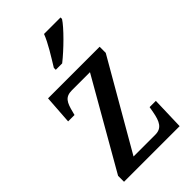

<svg xmlns="http://www.w3.org/2000/svg" viewBox="-234 -839 913 913"><g transform="rotate(-45 222.5 -383.0)"><path d="M175 -619V-606H218C269 -646 345 -721 367 -756V-766H256C239 -721 203 -665 175 -619ZM28 0H402L407 -165H365L360 -137C350 -82 335 -53 291 -53H145L400 -495V-536H53L43 -391H86L90 -406C103 -459 115 -483 161 -483H282L28 -40Z"/></g></svg>

Font: Noto Serif Condensed Medium
Style: Regular
Weight: 500
Width: 3
Designer: Monotype Design Team
Foundry: Monotype Imaging Inc.
Version: Version 2.015